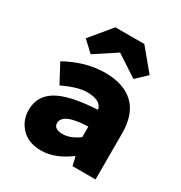

<svg xmlns="http://www.w3.org/2000/svg" viewBox="-177 -873 953 1011"><g transform="rotate(30 300.0 -367.0)"><path d="M216 12Q141 12 97.5 -32.5Q54 -77 54 -142Q54 -227 128 -271Q202 -315 370 -324Q361 -376 274 -376Q220 -376 130 -334L70 -446Q189 -512 308 -512Q419 -512 480.5 -454.5Q542 -397 542 -278V0H402L390 -52H386Q299 12 216 12ZM272 -120Q319 -120 370 -158V-222Q218 -217 218 -156Q218 -120 272 -120ZM190 -558 126 -618 232 -746H408L514 -618L450 -558L322 -642H318Z"/></g></svg>

Font: TypoPRO Source Code Pro
Style: Regular
Weight: 900
Monospace: yes
Designer: Paul D. Hunt, Teo Tuominen
Foundry: Adobe Systems Incorporated
Version: Version 2.010;PS 1.0;hotconv 1.0.84;makeotf.lib2.5.63406